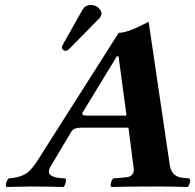

<svg xmlns="http://www.w3.org/2000/svg" viewBox="-20 -745 780 767"><path d="M333 -283.2H485.4L453.6 -520H446.8L310.5 -296.4Q303.7 -284.7 322.8 -283.2Q327.1 -283.2 333 -283.2ZM181.6 -79.1Q159.7 -42.5 211.9 -34.7Q222.2 -33.2 240.7 -32.2Q247.6 -23.9 238.3 -4.4Q235.8 0 233.4 2Q159.7 0 101.1 0Q79.1 0 6.3 2Q-0.5 -6.3 9.3 -25.4Q11.7 -29.8 13.7 -32.2Q65.4 -35.6 91.8 -57.1Q110.8 -73.7 128.9 -102.1L454.1 -613.8Q491.2 -613.8 573.7 -658.2L658.2 -85.9Q664.1 -43.9 701.2 -36.1Q710 -34.2 736.8 -32.2Q743.7 -23.9 734.4 -4.4Q731.9 0 729.5 2Q655.8 0 596.2 0Q500 0 424.8 2Q418 -6.3 427.2 -25.4Q429.7 -29.8 431.6 -32.2Q488.8 -36.1 497.6 -39.6Q516.6 -48.8 514.2 -71.8L493.2 -234.9H302.7Q275.4 -234.9 266.1 -220.7Q265.1 -218.8 264.2 -217.8ZM342.3 -725.1Q366.7 -725.1 380.4 -705.6Q386.2 -695.8 385.3 -687Q382.3 -677.7 377 -671.9L256.8 -549.8Q249 -542.5 244.1 -542Q231 -542 227.5 -552.2Q227.1 -554.7 227.1 -556.2Q228.5 -562 230 -564.9L310.5 -708Q321.3 -724.6 342.3 -725.1Z"/></svg>

Font: Linux Libertine Slanted O
Style: Bold Slanted
Weight: 700
Designer: Philipp H. Poll
Foundry: Philipp H. Poll
Version: Version 5.0.0